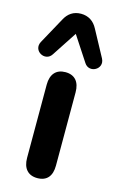

<svg xmlns="http://www.w3.org/2000/svg" viewBox="-150 -827 545 886"><g transform="rotate(15 122.5 -384.5)"><path d="M123 8C169 8 192 -20 192 -70V-420C192 -470 168 -498 123 -498C79 -498 54 -470 54 -420V-70C54 -20 79 8 123 8ZM269 -603 202 -727C185 -760 158 -777 123 -777C88 -777 62 -760 45 -727L-23 -603C-48 -556 18 -520 45 -562L123 -681L201 -562C228 -520 294 -556 269 -603Z"/></g></svg>

Font: SN Pro
Style: Bold
Weight: 700
Designer: Tobias Whetton
Foundry: Supernotes
Version: Version 1.003;Glyphs 3.3 (3324)